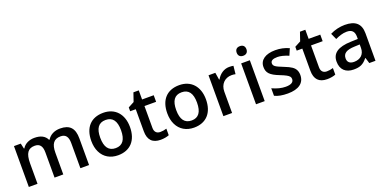

<svg xmlns="http://www.w3.org/2000/svg" viewBox="-12 -1561 4765 2384"><g transform="rotate(-20 2370.5 -368.5)"><path d="M537.1 -286.1C537.1 -401.4 576.7 -456.1 666 -456.1C732.4 -456.1 763.2 -415.5 763.2 -333V0H877.9V-352.1C877.9 -485.4 821.8 -549.8 692.9 -549.8C618.2 -549.8 557.6 -518.1 525.9 -464.8H518.1C491.2 -521.5 436 -549.8 353 -549.8C284.7 -549.8 223.6 -520.5 193.8 -469.2H188L171.9 -540H82V0H196.8V-269C196.8 -403.3 236.8 -456.1 325.2 -456.1C391.6 -456.1 421.9 -415.5 421.9 -333V0H537.1Z M1517.1 -271C1517.1 -441.4 1419.4 -549.8 1263.2 -549.8C1099.6 -549.8 1005.9 -446.3 1005.9 -271C1005.9 -214.8 1016.1 -165 1037.1 -122.6C1078.6 -37.1 1159.2 9.8 1260.3 9.8C1421.9 9.8 1517.1 -94.7 1517.1 -271ZM1124 -271C1124 -390.1 1165 -456.1 1261.2 -456.1C1353 -456.1 1398.9 -394.5 1398.9 -271C1398.9 -146.5 1353.5 -84 1262.2 -84C1169.9 -84 1124 -146.5 1124 -271Z M1850.1 -83C1805.2 -83 1774.9 -108.9 1774.9 -164.1V-453.1H1928.7V-540H1774.9V-660.2H1704.1L1665 -545.9L1585.9 -503.9V-453.1H1659.7V-162.1C1659.7 -47.4 1713.9 9.8 1822.8 9.8C1865.7 9.8 1908.7 1.5 1934.1 -9.8V-96.2C1906.2 -87.4 1877.9 -83 1850.1 -83Z M2521 -271C2521 -441.4 2423.3 -549.8 2267.1 -549.8C2103.5 -549.8 2009.8 -446.3 2009.8 -271C2009.8 -214.8 2020 -165 2041 -122.6C2082.5 -37.1 2163.1 9.8 2264.2 9.8C2425.8 9.8 2521 -94.7 2521 -271ZM2127.9 -271C2127.9 -390.1 2168.9 -456.1 2265.1 -456.1C2356.9 -456.1 2402.8 -394.5 2402.8 -271C2402.8 -146.5 2357.4 -84 2266.1 -84C2173.8 -84 2127.9 -146.5 2127.9 -271Z M2926.8 -549.8C2860.4 -549.8 2799.3 -509.3 2763.7 -444.8H2757.8L2742.7 -540H2652.8V0H2767.6V-282.2C2767.6 -377.9 2830.1 -443.8 2921.9 -443.8C2939.5 -443.8 2956.5 -441.9 2972.7 -438L2983.9 -544.9C2968.8 -548.3 2949.7 -549.8 2926.8 -549.8Z M3077.1 -683.1C3077.1 -644 3100.6 -620.1 3142.1 -620.1C3182.6 -620.1 3206.1 -644 3206.1 -683.1C3206.1 -724.1 3182.6 -747.1 3142.1 -747.1C3100.6 -747.1 3077.1 -724.1 3077.1 -683.1ZM3198.7 -540H3084V0H3198.7Z M3725.6 -153.8C3725.6 -179.7 3720.7 -202.1 3710.9 -221.2C3691.4 -258.3 3658.2 -283.2 3568.8 -317.9C3515.6 -338.4 3481.4 -354.5 3465.8 -366.2C3449.7 -377.9 3441.9 -392.1 3441.9 -409.2C3441.9 -443.8 3472.2 -460.9 3532.7 -460.9C3572.3 -460.9 3621.6 -448.7 3679.7 -424.8L3716.8 -511.2C3660.2 -537.1 3600.1 -549.8 3536.6 -549.8C3408.2 -549.8 3328.6 -496.1 3328.6 -403.8C3328.6 -327.1 3363.3 -286.1 3487.8 -237.8C3519.5 -225.6 3544.4 -214.4 3562.5 -204.6C3598.1 -185.1 3612.8 -169.4 3612.8 -142.1C3612.8 -99.6 3577.6 -78.1 3506.8 -78.1C3452.1 -78.1 3393.1 -92.8 3329.6 -122.1V-22.9C3373 -1 3431.2 9.8 3502.9 9.8C3646 9.8 3725.6 -48.3 3725.6 -153.8Z M4050.8 -83C4005.9 -83 3975.6 -108.9 3975.6 -164.1V-453.1H4129.4V-540H3975.6V-660.2H3904.8L3865.7 -545.9L3786.6 -503.9V-453.1H3860.4V-162.1C3860.4 -47.4 3914.6 9.8 4023.4 9.8C4066.4 9.8 4109.4 1.5 4134.8 -9.8V-96.2C4106.9 -87.4 4078.6 -83 4050.8 -83Z M4662.6 0V-363.8C4662.6 -492.2 4591.8 -549.8 4454.6 -549.8C4392.6 -549.8 4318.4 -533.7 4259.8 -502.9L4296.9 -420.9C4343.8 -442.9 4394.5 -461.9 4449.7 -461.9C4517.6 -461.9 4548.8 -427.7 4548.8 -358.9V-330.1L4455.6 -327.1C4286.1 -321.8 4204.6 -266.1 4204.6 -154.8C4204.6 -49.8 4267.6 9.8 4373.5 9.8C4456.1 9.8 4501.5 -9.3 4553.7 -75.2H4557.6L4580.6 0ZM4409.7 -78.1C4352.5 -78.1 4323.7 -105.5 4323.7 -153.8C4323.7 -220.2 4370.6 -251 4478.5 -254.9L4547.9 -257.8V-210.9C4547.9 -127 4493.2 -78.1 4409.7 -78.1Z"/></g></svg>

Font: Open Sans 600
Style: Regular
Weight: 600
Foundry: Ascender Corporation
Version: Version 1.100;PS 001.100;hotconv 1.0.88;makeotf.lib2.5.64775